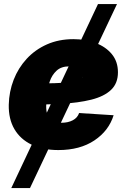

<svg xmlns="http://www.w3.org/2000/svg" viewBox="-20 -748 640 972"><path d="M37.1 204.1 476.1 -727.5H572.3L131.8 204.1ZM275.4 11.7Q197.3 11.7 140.1 -15.6Q83 -43 53 -94.2Q22.9 -145.5 24.4 -217.8Q25.9 -284.2 49.1 -344Q72.3 -403.8 115 -450.2Q157.7 -496.6 217.5 -523.2Q277.3 -549.8 351.6 -549.8Q413.6 -549.8 464.8 -530.3Q516.1 -510.7 546.6 -473.4Q577.1 -436 577.1 -381.8Q577.1 -326.2 542.2 -293Q507.3 -259.8 442.1 -243.4Q377 -227.1 285.9 -222.2Q194.8 -217.3 82 -217.3L100.1 -325.2Q197.3 -325.2 256.6 -326.9Q315.9 -328.6 346.9 -333.3Q377.9 -337.9 388.9 -346.4Q399.9 -355 399.9 -368.2Q399.9 -389.2 382.1 -400.6Q364.3 -412.1 331.1 -412.1Q290 -412.1 266.4 -390.1Q242.7 -368.2 231.9 -335.7Q221.2 -303.2 217.8 -269.5Q214.4 -235.8 213.9 -212.9Q213.4 -187.5 219.5 -168Q225.6 -148.4 242.4 -137.5Q259.3 -126.5 291 -126.5Q324.7 -126.5 348.6 -139.2Q372.6 -151.9 380.4 -175.8L555.2 -164.6Q530.8 -85.9 457.8 -37.1Q384.8 11.7 275.4 11.7Z"/></svg>

Font: Inter 16pt Black
Style: Italic
Weight: 900
Italic angle: -9.3988°
Version: Version 4.001;git-66647c0bb